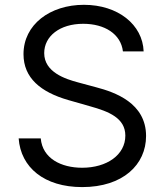

<svg xmlns="http://www.w3.org/2000/svg" viewBox="-20 -757 678 790"><path d="M485.8 -545.5H571C567.1 -655.2 465.9 -737.2 325.3 -737.2C186.1 -737.2 76.7 -656.2 76.7 -534.1C76.7 -436.1 147.7 -377.8 261.4 -345.2L350.9 -319.6C427.6 -298.3 495.7 -271.3 495.7 -198.9C495.7 -119.3 419 -66.8 318.2 -66.8C231.5 -66.8 154.8 -105.1 147.7 -187.5H56.8C65.3 -68.2 161.9 12.8 318.2 12.8C485.8 12.8 581 -79.5 581 -197.4C581 -333.8 451.7 -377.8 376.4 -397.7L302.6 -417.6C248.6 -431.8 161.9 -460.2 161.9 -538.4C161.9 -608 225.9 -659.1 322.4 -659.1C410.5 -659.1 477.3 -617.2 485.8 -545.5Z"/></svg>

Font: Margiela Sans
Style: Regular
Weight: 400
Designer: Stefan Endress, Andreas Faust
Version: Version 1.100;FEAKit 1.0